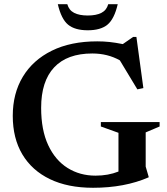

<svg xmlns="http://www.w3.org/2000/svg" viewBox="-20 -878 791 910"><path d="M670.5 -88.5 684.5 -40.5V-37.5Q570.5 12 421 12Q301.5 12 216.5 -29Q131.5 -70 86 -146.2Q40.5 -222.5 40.5 -329Q40.5 -435 88.2 -514.2Q136 -593.5 225.8 -637.8Q315.5 -682 441 -682Q471 -682 499.2 -679Q527.5 -676 562 -669L611 -703H626.5L659.5 -460.5L631 -454.5L548 -592Q490 -624.5 417.5 -624.5Q298.5 -624.5 236.8 -558.8Q175 -493 175 -367Q175 -261.5 208.5 -190Q242 -118.5 300.2 -82Q358.5 -45.5 432.5 -45.5Q493 -45.5 541.5 -65V-248.5L458 -278.5V-299.5H736.5V-278.5L670.5 -250.5ZM396 -804.5Q436 -804.5 460.5 -817Q485 -829.5 493 -858H538Q521.5 -787.5 489.2 -761Q457 -734.5 396 -734.5Q335 -734.5 302.8 -761Q270.5 -787.5 254 -858H299Q307 -829.5 331.5 -817Q356 -804.5 396 -804.5Z"/></svg>

Font: Newsreader Text SemiBold
Style: Regular
Weight: 600
Designer: Hugues Gentile
Foundry: Production Type
Version: Version 1.001